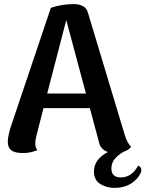

<svg xmlns="http://www.w3.org/2000/svg" viewBox="-20 -732 709 936"><path d="M669 97Q669 104 667 108Q654 140 620 162Q586 184 538 184Q500 184 469 165Q438 146 438 104Q438 45 506 9Q470 -4 463 -37L418 -205H192L159 -76Q152 -50 152 -32Q152 -11 163 0Q144 7 128.5 10.5Q113 14 91 14Q53 14 35.5 1Q18 -12 18 -41Q18 -65 31 -109L228 -694Q283 -712 338 -712Q398 -712 409 -669L587 -78Q599 -37 619 -16Q607 0 582 8Q553 25 538 44.5Q523 64 523 89Q523 133 569 133Q622 133 654 75Q669 83 669 97ZM399 -276 303 -634 210 -276Z"/></svg>

Font: Arima Madurai Black
Style: Regular
Weight: 900
Designer: Joana Correia and Natanael Gama
Foundry: NDISCOVER
Version: Version 1.020